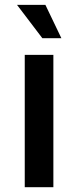

<svg xmlns="http://www.w3.org/2000/svg" viewBox="-20 -779 324 799"><path d="M202.1 0H83V-550.8H202.1ZM50.8 -758.8H168.9L235.4 -620.1H156.2Z"/></svg>

Font: Allerta
Style: Stencil
Weight: 400
Designer: Matt McInerney
Foundry: Matt McInerney
Version: Version 1.0